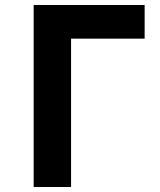

<svg xmlns="http://www.w3.org/2000/svg" viewBox="-20 -750 640 770"><path d="M115 0V-730H560V-595H265V0Z"/></svg>

Font: NKDuy Mono ExtraBold
Style: Regular
Weight: 800
Monospace: yes
Designer: NKDuy
Foundry: NKDuy
Version: Version 2.251; ttfautohint (v1.8.4.7-5d5b)